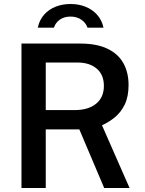

<svg xmlns="http://www.w3.org/2000/svg" viewBox="-20 -941 727 961"><path d="M628.5 0H501.5L377 -293.5H209V0H87.5V-723H381Q464 -723 517.8 -697.2Q571.5 -671.5 597.5 -624.8Q623.5 -578 623.5 -515.5Q623.5 -457.5 604.5 -418.2Q585.5 -379 555.2 -354.2Q525 -329.5 490.5 -314ZM353.5 -390Q422.5 -390 461.2 -422Q500 -454 500 -511Q500 -567 464 -597.5Q428 -628 369 -628H209V-390ZM498 -802.5Q490 -840.5 466.2 -867Q442.5 -893.5 408.2 -907.2Q374 -921 333 -921Q293.5 -921 259.2 -907.8Q225 -894.5 201.2 -868Q177.5 -841.5 169 -802.5H250Q257.5 -827 279.2 -842.5Q301 -858 333 -858Q364.5 -858 387 -842.5Q409.5 -827 418 -802.5Z"/></svg>

Font: Public Sans SemiBold
Style: Regular
Weight: 600
Designer: The Public Sans Project Authors: Dan O. Williams and USWDS (Libre Franklin designed by Pablo Impallari and Rodrigo Fuenz
Version: Version 1.007